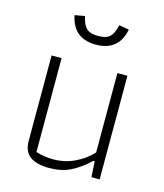

<svg xmlns="http://www.w3.org/2000/svg" viewBox="-104 -747 711 834"><g transform="rotate(15 252.0 -330.0)"><path d="M130 -661 175 -669Q182 -634 198 -617Q214 -600 252 -600Q290 -600 306 -617Q322 -634 329 -669L374 -661Q354 -561 252 -561Q150 -561 130 -661ZM79 -82V-466H124V-44Q159 -32 203 -32Q254 -32 299 -53.5Q344 -75 375 -109V-466H420V0H383L379 -71H373Q331 -31 290 -11Q249 9 196 9Q138 9 108.5 -12.5Q79 -34 79 -82Z"/></g></svg>

Font: Athiti Light
Style: Regular
Weight: 300
Designer: CadsonDemak Team
Foundry: CadsonDemak
Version: Version 1.033